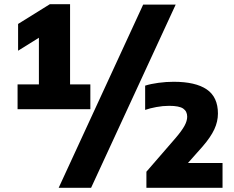

<svg xmlns="http://www.w3.org/2000/svg" viewBox="-20 -830 1120 918"><path d="M64 -308V-426.5H166V-649.5L66.5 -587.5V-715.5L218.5 -810H315V-426.5H412V-308ZM260.5 68 664.5 -808H820L415.5 68ZM680 68V-9L819.5 -170Q849 -204.5 862 -228.2Q875 -252 875 -272Q875 -297.5 856 -310.8Q837 -324 788.5 -324Q758.5 -324 727.5 -318.2Q696.5 -312.5 674 -304.5V-420.5Q700.5 -429 737.5 -434Q774.5 -439 810.5 -439Q915 -439 968.5 -402.5Q1022 -366 1022 -287Q1022 -249 1004.8 -211.8Q987.5 -174.5 949 -130L878.5 -50.5H1044V68Z"/></svg>

Font: Encode Sans XBd
Style: Regular
Weight: 800
Designer: Multiple Designers
Foundry: Impallari Type
Version: Version 3.002; ttfautohint (v1.8.3) -l 8 -r 50 -G 200 -x 14 